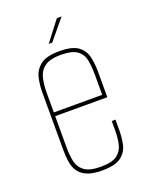

<svg xmlns="http://www.w3.org/2000/svg" viewBox="-124 -698 603 772"><g transform="rotate(-20 177.5 -312.0)"><path d="M179 7Q136 7 111.5 -4.5Q87 -16 76 -35Q65 -54 62 -77.5Q59 -101 59 -124V-372Q59 -403 66 -433Q73 -463 98.5 -483Q124 -503 179 -503Q235 -503 260 -484Q285 -465 291.5 -435Q298 -405 298 -372V-263H75V-127Q75 -98 80.5 -70.5Q86 -43 108 -26Q130 -9 179 -9Q228 -9 249.5 -26Q271 -43 276.5 -70Q282 -97 282 -127V-167H298V-124Q298 -93 292 -63Q286 -33 261 -13Q236 7 179 7ZM75 -279H282V-363Q282 -398 277 -426Q272 -454 250.5 -470.5Q229 -487 179 -487Q135 -487 112.5 -471.5Q90 -456 82.5 -428.5Q75 -401 75 -363ZM150 -545 216 -631H236L165 -545Z"/></g></svg>

Font: Alumni Sans Pinstripe
Style: Regular
Weight: 400
Designer: Robert E. Leuschke
Foundry: Robert E. Leuschke
Version: Version 1.010; ttfautohint (v1.8.4.7-5d5b)